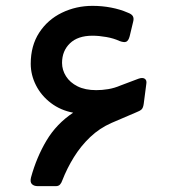

<svg xmlns="http://www.w3.org/2000/svg" viewBox="-20 -635 579 656"><path d="M109 1Q96 1 89 -6Q82 -13 86 -29Q105 -98 139 -155Q173 -212 230 -250Q187 -258 154 -283Q121 -308 103 -343.5Q85 -379 85 -417Q85 -479 114 -523.5Q143 -568 191.5 -591.5Q240 -615 296 -615Q329 -615 360 -609Q391 -603 416 -592Q430 -587 434 -579.5Q438 -572 435 -561L423 -511Q419 -496 411.5 -492.5Q404 -489 388 -495Q369 -504 343.5 -508.5Q318 -513 296 -513Q246 -513 219 -487Q192 -461 192 -420Q192 -396 205.5 -374.5Q219 -353 245 -340Q271 -327 309 -327Q329 -327 350 -330.5Q371 -334 392 -343L453 -366Q467 -371 474.5 -366Q482 -361 480 -349L471 -280Q469 -266 463.5 -261Q458 -256 445 -251L361 -215Q320 -197 288 -166.5Q256 -136 232.5 -98Q209 -60 193 -19Q190 -10 185 -4.5Q180 1 171 1Z"/></svg>

Font: Rubik Medium
Style: Italic
Weight: 500
Italic angle: -12°
Designer: Hubert and Fischer
Foundry: Hubert and Fischer
Version: Version 2.300;gftools[0.9.30]